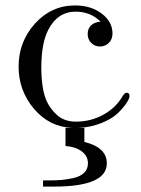

<svg xmlns="http://www.w3.org/2000/svg" viewBox="-20 -462 520 710"><path d="M48.8 -215.8Q48.8 -307.6 109.4 -374.8Q169.9 -441.9 257.8 -441.9Q315.9 -441.9 356 -411.9Q396 -381.8 396 -337.9Q396 -317.9 383.5 -304.4Q371.1 -291 351.1 -290H350.1Q330.1 -290 317.1 -303.5Q304.2 -316.9 304.2 -335.9Q304.2 -356.9 317.6 -368.9Q331.1 -380.9 352.1 -381.8Q314.9 -418.9 259.8 -418.9Q192.9 -418.9 158.2 -351.1Q133.3 -303.2 132.8 -213.9Q132.8 -133.8 151.9 -89.8Q164.1 -61 190.9 -36.6Q217.8 -12.2 261.2 -12.2Q315.4 -12.2 361.8 -37.6Q408.2 -63 433.1 -106Q440.9 -119.1 448.2 -119.1Q459.5 -119.1 459 -106Q459 -98.1 447.5 -80.6Q436 -63 414.6 -42.5Q393.1 -22 354 -6.6Q314.9 8.8 269 11.2H292V63Q375 83 375 142.1Q375 228 179.2 228H139.2V205.1H160.2Q187 205.1 206.1 203.6Q225.1 202.1 251 196.5Q276.9 190.9 291 177Q305.2 163.1 305.2 142.1Q305.2 114.3 281.5 97.2Q257.8 80.1 222.2 78.1V11.2H248Q162.1 7.3 105.5 -59.8Q48.8 -127 48.8 -215.8Z"/></svg>

Font: CMU Serif Upright Italic
Style: UprightItalic
Weight: 500
Version: Version 0.7.0